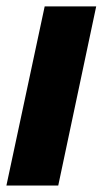

<svg xmlns="http://www.w3.org/2000/svg" viewBox="-32 -573 317 593"><path d="M-12.2 0 106 -553.2H265.1L147.9 0Z"/></svg>

Font: Open Sans Condensed ExtraBold
Style: Italic
Weight: 800
Width: 3
Italic angle: -12°
Designer: Monotype Design Team
Foundry: Monotype Imaging Inc.
Version: Version 3.003; ttfautohint (v1.8.4)